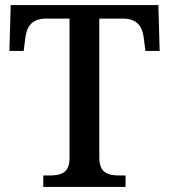

<svg xmlns="http://www.w3.org/2000/svg" viewBox="-20 -734 664 754"><path d="M150 0H473V-45H449C405 -45 370 -54 370 -115V-661H462C522 -661 540 -626 545 -582L551 -534H607L602 -714H22L17 -534H73L79 -582C84 -626 102 -661 161 -661H253V-112C253 -53 217 -45 174 -45H150Z"/></svg>

Font: Noto Serif Devanagari Medium
Style: Regular
Weight: 500
Designer: Universal Thirst, Indian Type Foundry and the Monotype Design Team
Foundry: Monotype Imaging Inc.
Version: Version 2.004